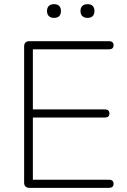

<svg xmlns="http://www.w3.org/2000/svg" viewBox="-20 -903 610 923"><path d="M121 0Q109 0 102.5 -6.5Q96 -13 96 -25V-680Q96 -692 102.5 -698.5Q109 -705 121 -705H505Q515 -705 520.5 -700Q526 -695 526 -686Q526 -676 520.5 -671Q515 -666 505 -666H138V-377H485Q495 -377 500.5 -372Q506 -367 506 -358Q506 -348 500.5 -343Q495 -338 485 -338H138V-39H505Q515 -39 520.5 -34Q526 -29 526 -20Q526 -10 520.5 -5Q515 0 505 0ZM401 -817Q385 -817 376 -825.5Q367 -834 367 -850Q367 -866 376 -874.5Q385 -883 401 -883Q417 -883 425.5 -874.5Q434 -866 434 -850Q434 -834 425.5 -825.5Q417 -817 401 -817ZM240 -817Q224 -817 215 -825.5Q206 -834 206 -850Q206 -866 215 -874.5Q224 -883 240 -883Q256 -883 264.5 -874.5Q273 -866 273 -850Q273 -834 264.5 -825.5Q256 -817 240 -817Z"/></svg>

Font: Nunito ExtraLight
Style: Regular
Weight: 200
Designer: Vernon Adams
Foundry: Vernon Adams
Version: Version 3.602;April 4, 2023;FontCreator 14.0.0.2856 64-bit